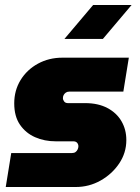

<svg xmlns="http://www.w3.org/2000/svg" viewBox="-20 -749 561 769"><path d="M3 0 25 -136H268Q277 -136 282.5 -140Q288 -144 291 -150.5Q294 -157 294 -163Q294 -171 289 -177Q284 -183 273 -183H203Q158 -183 120.5 -199.5Q83 -216 60 -249.5Q37 -283 37 -335Q37 -387 62.5 -428.5Q88 -470 132 -494Q176 -518 230 -518H496L474 -382H257Q249 -382 243.5 -378Q238 -374 235 -368.5Q232 -363 232 -356Q232 -349 237 -342.5Q242 -336 252 -336H321Q373 -336 410 -316.5Q447 -297 466.5 -263.5Q486 -230 486 -188Q486 -137 457.5 -94.5Q429 -52 383 -26Q337 0 283 0ZM238 -593 353 -729H507L392 -593Z"/></svg>

Font: MuseoModerno Black
Style: Italic
Weight: 900
Italic angle: -9°
Designer: Pablo Cosgaya, Héctor Gatti, Marcela Romero, and the Authors of The MuseoModerno Project.
Foundry: Omnibus-Type Team
Version: Version 1.003